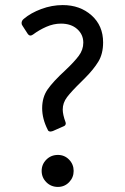

<svg xmlns="http://www.w3.org/2000/svg" viewBox="-20 -722 491 756"><path d="M180 -204Q170 -204 168 -211Q146 -254 146 -296Q146 -339 167.5 -370Q189 -401 238 -446Q272 -478 290 -502Q308 -526 308 -554Q308 -586 284 -607.5Q260 -629 220 -629Q191 -629 162.5 -616.5Q134 -604 110 -586Q104 -582 100 -582Q94 -582 89 -589L69 -620Q65 -625 65 -631Q65 -641 74 -648Q101 -671 142.5 -686.5Q184 -702 227 -702Q295 -702 340.5 -661.5Q386 -621 386 -555Q386 -510 367 -479Q348 -448 315 -415Q301 -401 301 -401Q261 -362 244 -339.5Q227 -317 227 -291Q227 -271 238 -241L239 -237Q239 -228 231 -225L188 -206ZM144 -49Q144 -75 162.5 -93.5Q181 -112 208 -112Q234 -112 252 -93.5Q270 -75 270 -49Q270 -23 252 -4.5Q234 14 208 14Q181 14 162.5 -4.5Q144 -23 144 -49Z"/></svg>

Font: Miriam Libre
Style: Regular
Weight: 400
Designer: Michal Sahar
Foundry: Hagilda
Version: Version 1.001